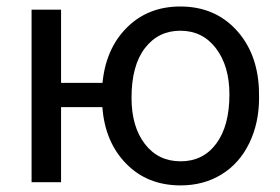

<svg xmlns="http://www.w3.org/2000/svg" viewBox="-20 -558 856 588"><path d="M167 -304.2H293.9Q304.2 -409.7 368.9 -473.9Q433.6 -538.1 532.2 -538.1Q635.7 -538.1 701.7 -468.3Q767.6 -398.4 772.9 -286.6L773.4 -258.3Q773.4 -181.2 743.2 -119.1Q712.9 -57.1 658.2 -23.7Q603.5 9.8 533.2 9.8Q431.2 9.8 366.2 -56.9Q301.3 -123.5 293.5 -230H167V0H76.7V-528.3H167ZM382.8 -258.3Q382.8 -170.4 423.6 -117.2Q464.4 -64 533.2 -64Q602.1 -64 642.3 -118.2Q682.6 -172.4 682.6 -269Q682.6 -355.5 641.6 -409.7Q600.6 -463.9 532.2 -463.9Q464.8 -463.9 423.8 -410.6Q382.8 -357.4 382.8 -258.3Z"/></svg>

Font: Mardoto
Style: Regular
Weight: 400
Designer: Christian Robertson, Vahan Hovhannisyan
Foundry: Google
Version: Version 1.000